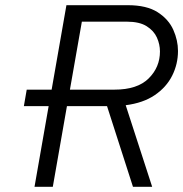

<svg xmlns="http://www.w3.org/2000/svg" viewBox="-20 -720 706 740"><path d="M113 0 167.5 -311H72L83 -374.5H179L236 -700H472.5Q545.5 -700 587.8 -672.8Q630 -645.5 648 -605Q666 -564.5 666 -523.5Q666 -473 643.5 -428.2Q621 -383.5 576.2 -353.2Q531.5 -323 464.5 -314.5L566.5 0H492.5L392.5 -311H238L183.5 0ZM249.5 -374.5H421Q509.5 -374.5 553 -417.8Q596.5 -461 596.5 -521.5Q596.5 -549 584.8 -575.2Q573 -601.5 545.2 -619Q517.5 -636.5 468.5 -636.5H295.5Z"/></svg>

Font: Overpass Light
Style: Italic
Weight: 300
Italic angle: -10°
Designer: Delve Withrington, Dave Bailey, Thomas Jockin
Foundry: Delve Fonts LLC
Version: Version 4.000; ttfautohint (v1.8.3)